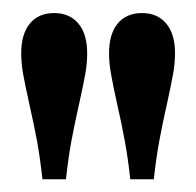

<svg xmlns="http://www.w3.org/2000/svg" viewBox="-20 -730 300 294"><path d="M159 -572.5Q152.5 -602 149.8 -617.8Q147 -633.5 147 -648.5Q147 -678 160.2 -694Q173.5 -710 197.5 -710Q221 -710 234.5 -694Q248 -678 248 -648.5Q248 -633.5 245.2 -617.8Q242.5 -602 236 -572.5Q228.5 -539.5 223.8 -513.5Q219 -487.5 215.5 -455.5H179.5Q176 -487.5 171.2 -513.5Q166.5 -539.5 159 -572.5ZM24.5 -572.5Q18 -602 15.2 -617.8Q12.5 -633.5 12.5 -648.5Q12.5 -678 25.8 -694Q39 -710 63 -710Q86.5 -710 100 -694Q113.5 -678 113.5 -648.5Q113.5 -633.5 110.8 -617.8Q108 -602 101.5 -572.5Q94 -539.5 89.2 -513.5Q84.5 -487.5 81 -455.5H45Q41.5 -487.5 36.8 -513.5Q32 -539.5 24.5 -572.5Z"/></svg>

Font: Didactic
Style: Regular
Weight: 400
Designer: Tyler Finck
Foundry: Etcetera Type Co
Version: Version 3.007;FEAKit 1.0